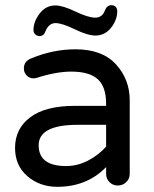

<svg xmlns="http://www.w3.org/2000/svg" viewBox="-20 -710 595 740"><path d="M271 -520Q374 -520 427 -462Q480 -404 480 -323V-40Q480 -21 466.5 -8Q453 5 434 5Q415 5 402 -8Q389 -21 389 -40V-66Q315 10 201 10Q133 10 85.5 -31Q38 -72 38 -140Q38 -214 96.5 -258Q155 -302 268 -302H389V-310Q389 -376 356.5 -405Q324 -434 255 -434Q196 -434 122 -410Q114 -408 109 -408Q94 -408 83 -419Q72 -430 72 -446Q72 -473 98 -484Q183 -520 271 -520ZM235 -70Q279 -70 320 -91.5Q361 -113 389 -145V-229H280Q129 -229 129 -150Q129 -70 235 -70ZM432 -668Q432 -633 408 -603Q384 -573 348 -573Q318 -573 268.5 -597Q219 -621 194 -621Q168 -621 155 -589Q149 -571 132 -571Q123 -571 116 -577.5Q109 -584 109 -594Q109 -627 133 -658Q157 -689 193 -689Q222 -689 271 -665.5Q320 -642 347 -642Q374 -642 384 -669Q392 -690 409 -690Q430 -690 432 -668Z"/></svg>

Font: Varela Round
Style: Regular
Weight: 400
Designer: Joe Prince
Foundry: Joe Prince
Version: Version 1.000